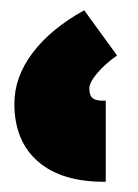

<svg xmlns="http://www.w3.org/2000/svg" viewBox="-20 -785 268 374"><path d="M8 -583Q8 -635 43.5 -682Q79 -729 144 -765L208 -677Q184 -660 169 -642Q154 -624 154 -613Q154 -598 161.5 -593Q169 -588 186 -589V-431Q101 -430 54.5 -470Q8 -510 8 -583Z"/></svg>

Font: Noto Sans Armenian Black Cond
Style: Regular
Weight: 900
Width: 3
Designer: Monotype Design team
Foundry: Monotype Imaging Inc.
Version: Version 1.000